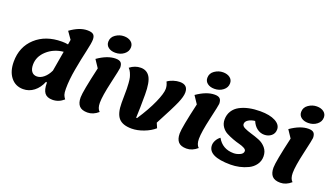

<svg xmlns="http://www.w3.org/2000/svg" viewBox="-76 -1404 3416 1987"><g transform="rotate(20 1631.5 -411.0)"><path d="M226 25Q141 25 90 -39Q39 -103 39 -210Q39 -373 149.5 -474Q260 -575 438 -575Q474 -575 506 -569Q511 -601 515 -622L459 -702Q559 -775 646 -775Q693 -775 712 -758.5Q731 -742 731 -704Q731 -666 708.5 -569Q686 -472 664 -350.5Q642 -229 642 -132Q642 -86 649.5 -65Q657 -44 673 -24Q618 25 549 25Q489 25 462.5 -10Q436 -45 436 -119V-123L425 -128Q396 -56 343.5 -15.5Q291 25 226 25ZM237 -249Q237 -200 257.5 -173.5Q278 -147 315 -147Q354 -147 391 -178Q428 -209 452 -261Q464 -333 490 -482Q383 -471 310 -404.5Q237 -338 237 -249Z M994 -655Q947 -655 917.5 -677.5Q888 -700 888 -738Q888 -788 931 -817.5Q974 -847 1023 -847Q1070 -847 1099.5 -824.5Q1129 -802 1129 -764Q1129 -717 1089 -686Q1049 -655 994 -655ZM934 25Q872 25 844 -6Q816 -37 816 -99Q816 -164 880 -441L824 -525Q931 -600 1021 -600Q1062 -600 1079 -582.5Q1096 -565 1096 -526Q1096 -511 1059 -350Q1022 -189 1022 -115Q1022 -51 1053 -24Q997 25 934 25Z M1421 25Q1321 25 1277.5 -25Q1234 -75 1234 -190Q1234 -212 1234.5 -268Q1235 -324 1235 -345Q1235 -366 1232 -407Q1229 -448 1223.5 -469Q1218 -490 1207 -515Q1196 -540 1179 -557Q1234 -600 1298 -600Q1365 -600 1399 -545Q1433 -490 1433 -354Q1433 -204 1428 -97H1438Q1522 -224 1568 -328Q1614 -432 1614 -482Q1614 -520 1595 -557Q1620 -576 1657.5 -588Q1695 -600 1729 -600Q1817 -600 1817 -516Q1817 -471 1784.5 -396Q1752 -321 1646 -122L1669 -69Q1623 -28 1553 -1.5Q1483 25 1421 25Z M2085 -655Q2038 -655 2008.5 -677.5Q1979 -700 1979 -738Q1979 -788 2022 -817.5Q2065 -847 2114 -847Q2161 -847 2190.5 -824.5Q2220 -802 2220 -764Q2220 -717 2180 -686Q2140 -655 2085 -655ZM2025 25Q1963 25 1935 -6Q1907 -37 1907 -99Q1907 -164 1971 -441L1915 -525Q2022 -600 2112 -600Q2153 -600 2170 -582.5Q2187 -565 2187 -526Q2187 -511 2150 -350Q2113 -189 2113 -115Q2113 -51 2144 -24Q2088 25 2025 25Z M2511 25Q2262 25 2262 -99Q2262 -125 2277 -153Q2292 -181 2319 -201Q2377 -97 2500 -97Q2533 -97 2568 -112.5Q2603 -128 2603 -157Q2603 -173 2580 -186Q2557 -199 2523 -207.5Q2489 -216 2448.5 -231Q2408 -246 2374 -264Q2340 -282 2317 -315.5Q2294 -349 2294 -393Q2294 -447 2320 -488Q2346 -529 2391.5 -553Q2437 -577 2493 -588.5Q2549 -600 2614 -600Q2719 -600 2780 -567.5Q2841 -535 2841 -482Q2841 -437 2809 -411Q2777 -385 2732 -385Q2690 -385 2654 -411Q2618 -437 2597 -487Q2555 -483 2525 -464Q2495 -445 2495 -417Q2495 -394 2527 -378.5Q2559 -363 2604 -350Q2649 -337 2694.5 -319Q2740 -301 2772 -263Q2804 -225 2804 -170Q2804 -119 2775.5 -79.5Q2747 -40 2701.5 -18Q2656 4 2607.5 14.5Q2559 25 2511 25Z M3118 -655Q3071 -655 3041.5 -677.5Q3012 -700 3012 -738Q3012 -788 3055 -817.5Q3098 -847 3147 -847Q3194 -847 3223.5 -824.5Q3253 -802 3253 -764Q3253 -717 3213 -686Q3173 -655 3118 -655ZM3058 25Q2996 25 2968 -6Q2940 -37 2940 -99Q2940 -164 3004 -441L2948 -525Q3055 -600 3145 -600Q3186 -600 3203 -582.5Q3220 -565 3220 -526Q3220 -511 3183 -350Q3146 -189 3146 -115Q3146 -51 3177 -24Q3121 25 3058 25Z"/></g></svg>

Font: Lemonada
Style: Bold
Weight: 700
Designer: Mohamed Gaber (Arabic), Eduardo Tunni (Latin)
Foundry: Kief Type Foundry
Version: Version 4.004